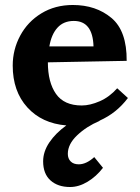

<svg xmlns="http://www.w3.org/2000/svg" viewBox="-20 -489 560 770"><path d="M252 128Q252 147 263.5 158.5Q275 170 296 170Q326 170 358 141L393 184Q366 219 331 240Q296 261 261 261Q212 261 182.5 234.5Q153 208 153 158Q153 119 178 82Q203 45 246 14Q148 6 89.5 -58.5Q31 -123 31 -226Q31 -290 61 -346Q91 -402 146 -435.5Q201 -469 272 -469Q365 -469 427 -417Q489 -365 488 -245L172 -239Q172 -159 204.5 -112.5Q237 -66 308 -66Q341 -66 380 -83Q419 -100 450 -135L493 -96Q447 -35 379 -5V-4Q327 18 289.5 53.5Q252 89 252 128ZM178 -303H355Q352 -405 276 -405Q235 -405 210.5 -378Q186 -351 178 -303Z"/></svg>

Font: Sumana
Style: Bold
Weight: 700
Designer: Cyreal, Alexei Vanyashin (Devanagari), Olga Karpushina (Latin)
Foundry: Cyreal
Version: Version 1.015;PS 001.015;hotconv 1.0.70;makeotf.lib2.5.58329